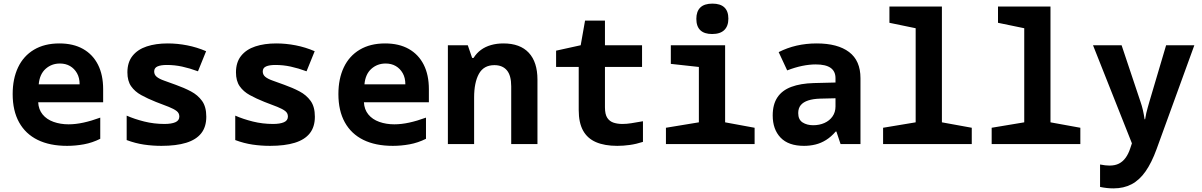

<svg xmlns="http://www.w3.org/2000/svg" viewBox="-20 -796 6640 1061"><path d="M351 10Q255 10 188 -23Q121 -56 85.5 -120Q50 -184 50 -276Q50 -361 80 -424Q110 -487 168 -521.5Q226 -556 308 -556Q385 -556 439 -525.5Q493 -495 521.5 -438.5Q550 -382 550 -303V-231H191Q193 -191 215.5 -163.5Q238 -136 276 -122.5Q314 -109 359 -109Q398 -109 441.5 -118.5Q485 -128 534 -146V-29Q490 -7 443.5 1.5Q397 10 351 10ZM420 -330Q420 -366 405.5 -391.5Q391 -417 367 -431Q343 -445 311 -445Q265 -445 232 -415.5Q199 -386 194 -330Z M872 10Q823 10 775.5 3Q728 -4 680 -22V-157Q723 -138 777 -124.5Q831 -111 889 -111Q927 -111 949 -120.5Q971 -130 971 -152Q971 -171 956 -182.5Q941 -194 912.5 -205.5Q884 -217 841 -233Q796 -251 760.5 -270.5Q725 -290 704.5 -319.5Q684 -349 684 -396Q684 -452 712.5 -487.5Q741 -523 791 -539.5Q841 -556 907 -556Q960 -556 1014 -545.5Q1068 -535 1119 -513L1074 -402Q1028 -419 986.5 -428Q945 -437 902 -437Q869 -437 850.5 -429Q832 -421 832 -401Q832 -383 846 -371.5Q860 -360 887 -350.5Q914 -341 952 -327Q997 -311 1035 -291Q1073 -271 1096.5 -238.5Q1120 -206 1120 -151Q1120 -95 1092 -59.5Q1064 -24 1009 -7Q954 10 872 10Z M1472 10Q1423 10 1375.5 3Q1328 -4 1280 -22V-157Q1323 -138 1377 -124.5Q1431 -111 1489 -111Q1527 -111 1549 -120.5Q1571 -130 1571 -152Q1571 -171 1556 -182.5Q1541 -194 1512.5 -205.5Q1484 -217 1441 -233Q1396 -251 1360.5 -270.5Q1325 -290 1304.5 -319.5Q1284 -349 1284 -396Q1284 -452 1312.5 -487.5Q1341 -523 1391 -539.5Q1441 -556 1507 -556Q1560 -556 1614 -545.5Q1668 -535 1719 -513L1674 -402Q1628 -419 1586.5 -428Q1545 -437 1502 -437Q1469 -437 1450.5 -429Q1432 -421 1432 -401Q1432 -383 1446 -371.5Q1460 -360 1487 -350.5Q1514 -341 1552 -327Q1597 -311 1635 -291Q1673 -271 1696.5 -238.5Q1720 -206 1720 -151Q1720 -95 1692 -59.5Q1664 -24 1609 -7Q1554 10 1472 10Z M2151 10Q2055 10 1988 -23Q1921 -56 1885.5 -120Q1850 -184 1850 -276Q1850 -361 1880 -424Q1910 -487 1968 -521.5Q2026 -556 2108 -556Q2185 -556 2239 -525.5Q2293 -495 2321.5 -438.5Q2350 -382 2350 -303V-231H1991Q1993 -191 2015.5 -163.5Q2038 -136 2076 -122.5Q2114 -109 2159 -109Q2198 -109 2241.5 -118.5Q2285 -128 2334 -146V-29Q2290 -7 2243.5 1.5Q2197 10 2151 10ZM2220 -330Q2220 -366 2205.5 -391.5Q2191 -417 2167 -431Q2143 -445 2111 -445Q2065 -445 2032 -415.5Q1999 -386 1994 -330Z M2455 0V-546H2565L2589 -476H2597Q2614 -503 2638 -520.5Q2662 -538 2693.5 -547Q2725 -556 2762 -556Q2854 -556 2902 -504.5Q2950 -453 2950 -356V0H2805V-319Q2805 -379 2781 -407.5Q2757 -436 2712 -436Q2653 -436 2626.5 -388Q2600 -340 2600 -257V0Z M3391 10Q3321 10 3273.5 -10.5Q3226 -31 3202 -74.5Q3178 -118 3178 -188V-426H3053V-516L3189 -546L3213 -682H3323V-546H3528V-426H3323V-203Q3323 -164 3336 -144.5Q3349 -125 3371 -118Q3393 -111 3419 -111Q3443 -111 3468 -115Q3493 -119 3533 -126V-12Q3496 0 3460.5 5Q3425 10 3391 10Z M3660 0V-90L3842 -120V-426L3687 -443V-546H3987V-120L4150 -90V0ZM3915 -608Q3872 -608 3850 -629Q3828 -650 3828 -692Q3828 -733 3850 -754.5Q3872 -776 3917 -776Q3961 -776 3983 -755Q4005 -734 4005 -693Q4005 -652 3982.5 -630Q3960 -608 3915 -608Z M4423 10Q4337 10 4293.5 -35.5Q4250 -81 4250 -158Q4250 -219 4276 -258Q4302 -297 4353 -316Q4404 -335 4477 -337L4597 -340V-364Q4597 -402 4570 -421Q4543 -440 4488 -440Q4453 -440 4413.5 -432Q4374 -424 4330 -407L4283 -508Q4330 -532 4382.5 -544Q4435 -556 4493 -556Q4609 -556 4672 -508.5Q4735 -461 4735 -364V0H4625L4602 -69H4598Q4573 -40 4545 -22.5Q4517 -5 4486.5 2.5Q4456 10 4423 10ZM4474 -104Q4508 -104 4536 -116.5Q4564 -129 4580.5 -152.5Q4597 -176 4597 -208V-253L4514 -251Q4474 -250 4446.5 -241Q4419 -232 4405 -215Q4391 -198 4391 -171Q4391 -135 4415 -119.5Q4439 -104 4474 -104Z M4860 0V-90L5040 -120V-640L4895 -670V-760H5185V-120L5350 -90V0Z M5460 0V-90L5640 -120V-640L5495 -670V-760H5785V-120L5950 -90V0Z M6133 245Q6115 245 6096.5 243Q6078 241 6059 237V113Q6073 116 6087 117.5Q6101 119 6111 119Q6142 119 6163.5 108Q6185 97 6200.5 75.5Q6216 54 6226 23L6235 -4L6020 -546H6178L6283 -232Q6290 -212 6295.5 -188.5Q6301 -165 6305 -137H6308Q6311 -156 6314.5 -171.5Q6318 -187 6322.5 -202Q6327 -217 6331 -232L6424 -546H6580L6371 29Q6344 103 6310.5 151Q6277 199 6233.5 222Q6190 245 6133 245Z"/></svg>

Font: Noto Sans Mono
Style: Bold
Weight: 700
Designer: Monotype Design Team
Foundry: Monotype Imaging Inc.
Version: Version 2.014